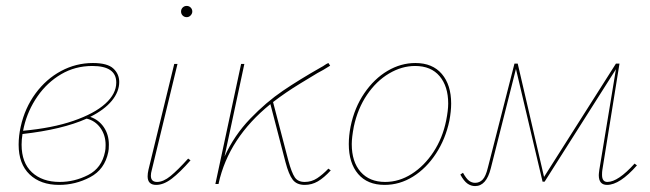

<svg xmlns="http://www.w3.org/2000/svg" viewBox="-20 -622 2196 649"><path d="M285 -227Q314 -217 331 -192Q348 -167 348 -133Q348 -116 346 -108Q334 -49 284.5 -23Q235 3 180 3Q117 3 80 -32.5Q43 -68 43 -133Q43 -163 50 -194Q64 -257 100 -306Q136 -355 186.5 -382Q237 -409 294 -409Q343 -409 363 -390.5Q383 -372 383 -345Q383 -312 358 -281.5Q333 -251 285 -227ZM373 -343Q373 -399 292 -399Q234 -399 186.5 -371Q139 -343 106.5 -296Q74 -249 61 -194L58 -180Q157 -189 228 -213.5Q299 -238 336 -271.5Q373 -305 373 -343ZM337 -132Q337 -165 319.5 -189.5Q302 -214 273 -221Q190 -184 56 -169Q53 -150 53 -133Q53 -72 88 -39.5Q123 -7 182 -7Q232 -7 278 -30.5Q324 -54 335 -109Q337 -117 337 -132Z M479 -26Q479 -36 482 -49L569 -406H580L493 -47Q490 -37 490 -28Q490 -7 511 -7Q532 -7 556.5 -27Q581 -47 616 -86L624 -80Q588 -39 560.5 -18Q533 3 508 3Q479 3 479 -26ZM592 -583Q592 -591 597.5 -596.5Q603 -602 611 -602Q619 -602 624.5 -596.5Q630 -591 630 -583Q630 -576 624.5 -570Q619 -564 611 -564Q603 -564 597.5 -569.5Q592 -575 592 -583Z M1098 -46Q1075 -21 1054.5 -9Q1034 3 1010 3Q983 3 969.5 -14.5Q956 -32 945 -74L894 -270Q753 -156 719 -2V0H708L795 -406H806L739 -93Q772 -165 826 -221Q880 -277 936 -315Q992 -353 1066 -395Q1072 -398 1077.5 -402Q1083 -406 1090 -409L1096 -400Q1071 -384 1053 -375Q1043 -369 994.5 -339.5Q946 -310 903 -277L955 -78Q966 -38 976.5 -22.5Q987 -7 1010 -7Q1033 -7 1052 -19.5Q1071 -32 1090 -52Z M1159 -135Q1159 -163 1165 -194Q1178 -258 1211.5 -307Q1245 -356 1290 -382.5Q1335 -409 1384 -409Q1442 -409 1473.5 -372Q1505 -335 1505 -272Q1505 -246 1499 -214Q1486 -152 1453.5 -102.5Q1421 -53 1376 -25Q1331 3 1280 3Q1222 3 1190.5 -34Q1159 -71 1159 -135ZM1488 -214Q1495 -249 1495 -272Q1495 -330 1466 -364.5Q1437 -399 1383 -399Q1338 -399 1295 -373.5Q1252 -348 1220.5 -301.5Q1189 -255 1176 -194Q1169 -157 1169 -135Q1169 -75 1199 -41Q1229 -7 1282 -7Q1329 -7 1371.5 -34Q1414 -61 1445 -108Q1476 -155 1488 -214Z M2133 -63Q2075 3 2032 3Q2004 3 2004 -30Q2004 -35 2006 -49L2062 -388L1821 -8H1814L1724 -389L1639 -53Q1624 7 1586 7Q1572 7 1560 -1.5Q1548 -10 1536 -32L1545 -38Q1556 -18 1565.5 -11Q1575 -4 1586 -4Q1601 -4 1611.5 -15Q1622 -26 1629 -55L1719 -407H1730L1819 -24L2062 -407H2074L2016 -47Q2015 -41 2015 -31Q2015 -7 2033 -7Q2069 -7 2125 -69Z"/></svg>

Font: Ysabeau Hairline
Style: Italic
Weight: 100
Italic angle: -12°
Designer: Christian Thalmann (Catharsis Fonts)
Version: Version 0.003